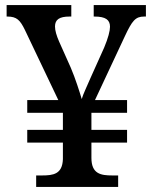

<svg xmlns="http://www.w3.org/2000/svg" viewBox="-20 -734 599 754"><path d="M122 0H444V-45H421C376 -45 339 -51 339 -114V-174H479V-224H339V-291H479V-341H353L470 -591C499 -653 512 -669 546 -669H553V-714H348V-669H351C395 -669 412 -656 412 -629C412 -613 405 -585 389 -547L336 -429C324 -401 305 -361 301 -345C293 -372 276 -426 258 -468L212 -571C202 -594 196 -614 196 -630C196 -657 213 -669 253 -669H260V-714H6V-669H9C46 -669 59 -655 78 -616L209 -341H87V-291H227V-224H87V-174H227V-109C225 -50 189 -45 145 -45H122Z"/></svg>

Font: Noto Serif Yezidi Medium
Style: Regular
Weight: 500
Designer: Dalton Maag Ltd
Foundry: Dalton Maag Ltd
Version: Version 1.001